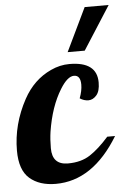

<svg xmlns="http://www.w3.org/2000/svg" viewBox="-67 -790 560 836"><g transform="rotate(-5 213.5 -372.0)"><path d="M247.1 -508.8Q367.2 -508.8 367.2 -418Q367.2 -379.9 351.6 -362.1Q335.9 -344.2 316.4 -344.2Q296.9 -344.2 278.8 -356Q291 -388.2 291 -415Q291 -456.1 262.5 -456.1Q233.9 -456.1 202.1 -404.3Q156.7 -331.1 139.6 -222.2Q134.8 -189.5 134.8 -150.4Q134.8 -78.1 203.6 -78.1Q261.2 -78.1 300.5 -103.8Q339.8 -129.4 383.8 -179.2H418Q305.7 5.9 143.1 5.9Q71.8 5.9 29.3 -31Q-13.2 -67.9 -13.2 -152.8Q-13.2 -267.6 44.9 -374.5Q88.9 -455.1 165.5 -490.2Q205.1 -508.8 247.1 -508.8ZM244.1 -561 335 -750H439.9L318.8 -561Z"/></g></svg>

Font: UVF Lobster12
Style: Regular
Weight: 400
Designer: Pablo Impallari
Foundry: Pablo Impallari. www.impallari.com
Version: Version 1.004